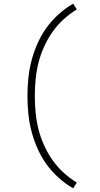

<svg xmlns="http://www.w3.org/2000/svg" viewBox="-20 -861 540 1042"><path d="M377 161Q334 136 297.5 103Q261 70 232.5 30.5Q204 -9 184 -54Q164 -99 151.5 -146Q139 -193 134 -242Q129 -291 129 -340Q129 -389 134 -438Q139 -487 151.5 -534Q164 -581 184 -626Q204 -671 232.5 -710.5Q261 -750 297.5 -783Q334 -816 377 -841L397 -810Q358 -786 324 -755Q290 -724 264 -686.5Q238 -649 219 -607Q200 -565 189 -521Q178 -477 173.5 -431.5Q169 -386 169 -340Q169 -294 173.5 -248.5Q178 -203 189 -159Q200 -115 219 -73Q238 -31 264 6.5Q290 44 324 75Q358 106 397 130Z"/></svg>

Font: Iosevka Curly Slab Extralight
Style: Regular
Weight: 200
Monospace: yes
Designer: Belleve Invis
Foundry: Belleve Invis
Version: Version 22.1.2; ttfautohint (v1.8.4)